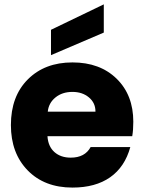

<svg xmlns="http://www.w3.org/2000/svg" viewBox="-20 -850 659 877"><path d="M311 6.8Q183.1 6.8 106.4 -71.8Q29.8 -150.4 29.8 -278.8Q29.8 -410.2 107.2 -487.5Q184.6 -564.9 311 -564.9Q436.5 -564.9 512.7 -490.5Q588.9 -416 588.9 -293.9Q588.9 -256.3 584 -228H196.8Q199.7 -181.2 228.5 -155.5Q257.3 -129.9 303.2 -129.9Q367.7 -129.9 394 -178.2H575.2Q550.3 -87.4 483.2 -40.3Q416 6.8 311 6.8ZM198.2 -339.8H416Q416.5 -379.4 386.5 -404.8Q356.4 -430.2 311 -430.2Q264.2 -430.2 233.2 -404.8Q202.1 -379.4 198.2 -339.8ZM212.9 -598.1V-713.9L454.1 -830.1V-701.2Z"/></svg>

Font: Biathlonist
Style: Bold
Weight: 700
Designer: Go4gold
Foundry: Go4gold
Version: Version 3.010;FEAKit 1.0